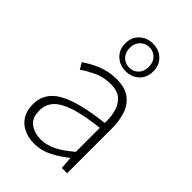

<svg xmlns="http://www.w3.org/2000/svg" viewBox="-241 -913 1025 1025"><g transform="rotate(45 271.0 -400.5)"><path d="M218 13Q176 13 141 -2.5Q106 -18 85 -50.5Q64 -83 64 -132Q64 -220 146.5 -266Q229 -312 406 -332Q408 -374 398.5 -412.5Q389 -451 362 -476.5Q335 -502 282 -502Q227 -502 183 -480.5Q139 -459 111 -439L90 -475Q109 -488 138 -504Q167 -520 205 -531.5Q243 -543 286 -543Q349 -543 386 -515.5Q423 -488 438.5 -442Q454 -396 454 -340V0H414L409 -69H406Q366 -36 318 -11.5Q270 13 218 13ZM225 -28Q271 -28 314 -50Q357 -72 406 -114V-295Q297 -283 232.5 -261.5Q168 -240 140 -208.5Q112 -177 112 -134Q112 -76 145.5 -52Q179 -28 225 -28ZM289 -606Q244 -606 213.5 -635Q183 -664 183 -710Q183 -757 213.5 -785.5Q244 -814 289 -814Q335 -814 365 -785.5Q395 -757 395 -710Q395 -664 365 -635Q335 -606 289 -606ZM289 -633Q320 -633 340.5 -654Q361 -675 361 -710Q361 -745 340.5 -766Q320 -787 289 -787Q259 -787 238 -766Q217 -745 217 -710Q217 -675 238 -654Q259 -633 289 -633Z"/></g></svg>

Font: Noto Sans JP Thin ExtraLight
Style: Regular
Weight: 250
Version: Version 2.004-H2;hotconv 1.0.118;makeotfexe 2.5.65603